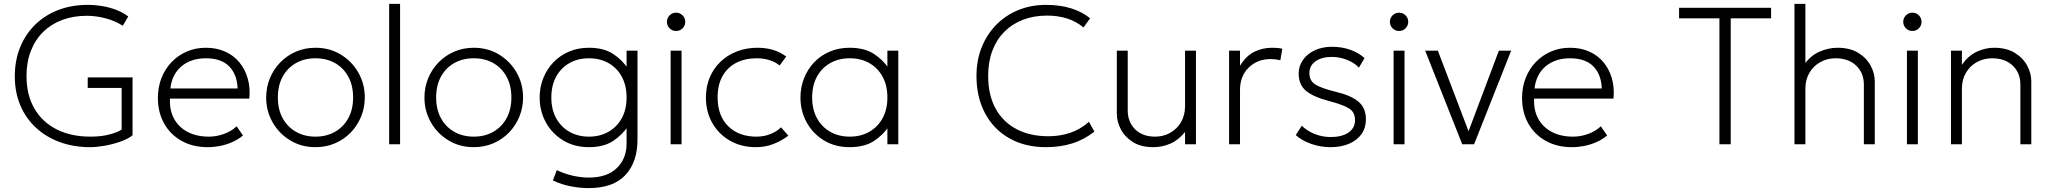

<svg xmlns="http://www.w3.org/2000/svg" viewBox="-20 -740 10521 985"><path d="M443 15Q358 15 287 -11Q216 -37 164.2 -85Q112.5 -133 84.2 -199.8Q56 -266.5 56 -348Q56 -430 83.2 -497.2Q110.5 -564.5 160.2 -613.2Q210 -662 278.5 -688.5Q347 -715 430 -715Q468.5 -715 506 -708.5Q543.5 -702 577.2 -689Q611 -676 638 -655.5L610 -608Q569.5 -633.5 521.2 -646.2Q473 -659 425 -659Q355.5 -659 298.5 -637.5Q241.5 -616 200.8 -575.5Q160 -535 138 -478Q116 -421 116 -350Q116 -252.5 156.8 -182.8Q197.5 -113 271.2 -76Q345 -39 444 -39Q499.5 -39 541 -50Q582.5 -61 604 -75V-289H430V-343H660V-46Q636.5 -27 597.2 -13.2Q558 0.5 516 7.8Q474 15 443 15Z M1045 15Q970 15 912.5 -16.8Q855 -48.5 822.5 -105.5Q790 -162.5 790 -238Q790 -293 808.5 -340Q827 -387 860.5 -421.8Q894 -456.5 938.8 -475.8Q983.5 -495 1036 -495Q1091.5 -495 1135.2 -475.2Q1179 -455.5 1208.2 -420Q1237.5 -384.5 1251 -337Q1264.5 -289.5 1259 -234H852Q849 -175.5 872.5 -131.8Q896 -88 942 -63.5Q988 -39 1052 -39Q1090.5 -39 1128.8 -52.8Q1167 -66.5 1194 -92L1226.5 -45Q1202 -24.5 1171.5 -11Q1141 2.5 1108.8 8.8Q1076.5 15 1045 15ZM854 -286H1199Q1196 -359.5 1155 -400.2Q1114 -441 1036 -441Q960.5 -441 911.5 -400.2Q862.5 -359.5 854 -286Z M1598.5 15Q1526 15 1468.8 -19.8Q1411.5 -54.5 1378.5 -112.5Q1345.5 -170.5 1345.5 -240Q1345.5 -292 1364.5 -338.2Q1383.5 -384.5 1417.8 -419.8Q1452 -455 1498 -475Q1544 -495 1598.5 -495Q1671 -495 1728.2 -460.2Q1785.5 -425.5 1818.5 -367.5Q1851.5 -309.5 1851.5 -240Q1851.5 -188 1832.5 -141.8Q1813.5 -95.5 1779.5 -60.2Q1745.5 -25 1699.2 -5Q1653 15 1598.5 15ZM1598.5 -39Q1655 -39 1698.5 -63.8Q1742 -88.5 1766.8 -133.5Q1791.5 -178.5 1791.5 -240Q1791.5 -301.5 1766.8 -346.8Q1742 -392 1698.5 -416.5Q1655 -441 1598.5 -441Q1542 -441 1498.5 -416.5Q1455 -392 1430.2 -346.8Q1405.5 -301.5 1405.5 -240Q1405.5 -178.5 1430.2 -133.5Q1455 -88.5 1498.5 -63.8Q1542 -39 1598.5 -39Z M1976.5 0V-720H2032.5V0Z M2410.5 15Q2338 15 2280.8 -19.8Q2223.5 -54.5 2190.5 -112.5Q2157.5 -170.5 2157.5 -240Q2157.5 -292 2176.5 -338.2Q2195.5 -384.5 2229.8 -419.8Q2264 -455 2310 -475Q2356 -495 2410.5 -495Q2483 -495 2540.2 -460.2Q2597.5 -425.5 2630.5 -367.5Q2663.5 -309.5 2663.5 -240Q2663.5 -188 2644.5 -141.8Q2625.5 -95.5 2591.5 -60.2Q2557.5 -25 2511.2 -5Q2465 15 2410.5 15ZM2410.5 -39Q2467 -39 2510.5 -63.8Q2554 -88.5 2578.8 -133.5Q2603.5 -178.5 2603.5 -240Q2603.5 -301.5 2578.8 -346.8Q2554 -392 2510.5 -416.5Q2467 -441 2410.5 -441Q2354 -441 2310.5 -416.5Q2267 -392 2242.2 -346.8Q2217.5 -301.5 2217.5 -240Q2217.5 -178.5 2242.2 -133.5Q2267 -88.5 2310.5 -63.8Q2354 -39 2410.5 -39Z M2999.5 225Q2956 225 2908.8 216Q2861.5 207 2816.5 186L2836.5 133Q2878 152.5 2920.2 161.8Q2962.5 171 3000.5 171Q3094.5 171 3144.5 122.2Q3194.5 73.5 3194.5 -3V-107L3203.5 -95Q3173 -48 3124.8 -16.5Q3076.5 15 3001.5 15Q2926 15 2869 -19.8Q2812 -54.5 2780.2 -112.5Q2748.5 -170.5 2748.5 -240Q2748.5 -292 2766.8 -338.2Q2785 -384.5 2818.5 -419.8Q2852 -455 2898.5 -475Q2945 -495 3001.5 -495Q3076.5 -495 3124.8 -463.8Q3173 -432.5 3203.5 -385L3194.5 -373V-480H3250.5V-24Q3250.5 92 3188 158.5Q3125.5 225 2999.5 225ZM3001.5 -39Q3058 -39 3101.5 -63.8Q3145 -88.5 3169.8 -133.5Q3194.5 -178.5 3194.5 -240Q3194.5 -301.5 3169.8 -346.8Q3145 -392 3101.5 -416.5Q3058 -441 3001.5 -441Q2945 -441 2901.5 -416.5Q2858 -392 2833.2 -346.8Q2808.5 -301.5 2808.5 -240Q2808.5 -178.5 2833.2 -133.5Q2858 -88.5 2901.5 -63.8Q2945 -39 3001.5 -39Z M3420.5 0V-480H3476.5V0ZM3448.5 -581Q3429 -581 3415.2 -594.8Q3401.5 -608.5 3401.5 -628Q3401.5 -647.5 3415.2 -661.2Q3429 -675 3448.5 -675Q3468 -675 3481.8 -661.2Q3495.5 -647.5 3495.5 -628Q3495.5 -608.5 3481.8 -594.8Q3468 -581 3448.5 -581Z M3858.5 15Q3783 15 3725 -18.2Q3667 -51.5 3634.2 -109Q3601.5 -166.5 3601.5 -240Q3601.5 -296 3621 -342.5Q3640.5 -389 3676.2 -423.2Q3712 -457.5 3760.5 -476.2Q3809 -495 3866.5 -495Q3909.5 -495 3945.5 -484.2Q3981.5 -473.5 4013.5 -450L3979.5 -404Q3958 -422 3927.5 -431.5Q3897 -441 3862.5 -441Q3801 -441 3756 -417.2Q3711 -393.5 3686.2 -348.8Q3661.5 -304 3661.5 -241Q3661.5 -146.5 3715.5 -92.8Q3769.5 -39 3861.5 -39Q3900.5 -39 3934.2 -53Q3968 -67 3986.5 -87L4024.5 -44Q3988 -16.5 3946.5 -0.8Q3905 15 3858.5 15Z M4338.5 15Q4263.5 15 4206.8 -19.8Q4150 -54.5 4118.2 -112.5Q4086.5 -170.5 4086.5 -240Q4086.5 -292 4104.8 -338.2Q4123 -384.5 4156.2 -419.8Q4189.5 -455 4236 -475Q4282.5 -495 4338.5 -495Q4414.5 -495 4462.8 -463.8Q4511 -432.5 4541.5 -386L4532.5 -374V-480H4588.5V0H4532.5V-106L4541.5 -94Q4511 -47.5 4462.8 -16.2Q4414.5 15 4338.5 15ZM4339.5 -39Q4396 -39 4439.5 -63.8Q4483 -88.5 4507.8 -133.5Q4532.5 -178.5 4532.5 -240Q4532.5 -301.5 4507.8 -346.8Q4483 -392 4439.5 -416.5Q4396 -441 4339.5 -441Q4283 -441 4239.5 -416.5Q4196 -392 4171.2 -346.8Q4146.5 -301.5 4146.5 -240Q4146.5 -178.5 4171.2 -133.5Q4196 -88.5 4239.5 -63.8Q4283 -39 4339.5 -39Z M5346.5 15Q5238 15 5157.8 -30.8Q5077.5 -76.5 5033.5 -159Q4989.5 -241.5 4989.5 -351Q4989.5 -430 5015.8 -496.2Q5042 -562.5 5090 -611.8Q5138 -661 5203.2 -688Q5268.5 -715 5346.5 -715Q5418.5 -715 5475.8 -697Q5533 -679 5572.5 -646L5538.5 -599Q5502 -630 5455 -645Q5408 -660 5351.5 -660Q5283.5 -660 5227.8 -638.5Q5172 -617 5132.2 -576.8Q5092.5 -536.5 5071 -479.5Q5049.5 -422.5 5049.5 -351Q5049.5 -252.5 5087.5 -183.2Q5125.5 -114 5195 -77.5Q5264.5 -41 5358.5 -41Q5417 -41 5469.2 -58.2Q5521.5 -75.5 5566.5 -115L5594.5 -65Q5541.5 -23 5479.8 -4Q5418 15 5346.5 15Z M5896.5 15Q5833.5 15 5792 -11.2Q5750.5 -37.5 5730 -77Q5709.5 -116.5 5709.5 -157V-480H5765.5V-174Q5765.5 -114 5803.5 -76.5Q5841.5 -39 5906.5 -39Q5948.5 -39 5983.2 -58.5Q6018 -78 6038.8 -113.2Q6059.5 -148.5 6059.5 -195V-480H6115.5V0H6059.5V-63Q6026 -21 5983.8 -3Q5941.5 15 5896.5 15Z M6285.5 0V-480H6341.5V-403Q6374.5 -455.5 6416.5 -475.2Q6458.5 -495 6505.5 -495Q6518.5 -495 6532.2 -494Q6546 -493 6558.5 -490L6548.5 -431Q6536 -434 6523.8 -435.5Q6511.5 -437 6499.5 -437Q6430.5 -437 6386 -393.2Q6341.5 -349.5 6341.5 -279V0Z M6805.5 15Q6754 15 6705.8 -2.2Q6657.5 -19.5 6627.5 -47L6658.5 -95Q6686.5 -67.5 6725.5 -52.2Q6764.5 -37 6806.5 -37Q6864.5 -37 6898 -60Q6931.5 -83 6931.5 -124Q6931.5 -163 6903.2 -182.2Q6875 -201.5 6800.5 -221Q6716.5 -243 6679.5 -274.5Q6642.5 -306 6642.5 -362Q6642.5 -401.5 6664.5 -432.8Q6686.5 -464 6725 -482Q6763.5 -500 6813.5 -500Q6863 -500 6905.8 -485.2Q6948.5 -470.5 6980.5 -442L6951.5 -393Q6935.5 -410 6913.2 -422.2Q6891 -434.5 6865 -441.2Q6839 -448 6811.5 -448Q6761.5 -448 6729.5 -426Q6697.5 -404 6697.5 -365Q6697.5 -324.5 6729.5 -305.5Q6761.5 -286.5 6829.5 -270Q6913 -250 6950.2 -217.5Q6987.5 -185 6987.5 -128Q6987.5 -84.5 6965 -52.5Q6942.5 -20.5 6901.5 -2.8Q6860.5 15 6805.5 15Z M7129.5 0V-480H7185.5V0ZM7157.5 -581Q7138 -581 7124.2 -594.8Q7110.5 -608.5 7110.5 -628Q7110.5 -647.5 7124.2 -661.2Q7138 -675 7157.5 -675Q7177 -675 7190.8 -661.2Q7204.5 -647.5 7204.5 -628Q7204.5 -608.5 7190.8 -594.8Q7177 -581 7157.5 -581Z M7481.5 0 7291.5 -480H7356.5L7521.5 -47H7506.5L7669.5 -480H7732.5L7542.5 0Z M8043.5 15Q7968.5 15 7911 -16.8Q7853.5 -48.5 7821 -105.5Q7788.5 -162.5 7788.5 -238Q7788.5 -293 7807 -340Q7825.5 -387 7859 -421.8Q7892.5 -456.5 7937.2 -475.8Q7982 -495 8034.5 -495Q8090 -495 8133.8 -475.2Q8177.5 -455.5 8206.8 -420Q8236 -384.5 8249.5 -337Q8263 -289.5 8257.5 -234H7850.5Q7847.5 -175.5 7871 -131.8Q7894.5 -88 7940.5 -63.5Q7986.5 -39 8050.5 -39Q8089 -39 8127.2 -52.8Q8165.5 -66.5 8192.5 -92L8225 -45Q8200.5 -24.5 8170 -11Q8139.5 2.5 8107.2 8.8Q8075 15 8043.5 15ZM7852.5 -286H8197.5Q8194.5 -359.5 8153.5 -400.2Q8112.5 -441 8034.5 -441Q7959 -441 7910 -400.2Q7861 -359.5 7852.5 -286Z M8801 0V-646H8594V-700H9066V-646H8859V0Z M9186 0V-720H9242V-392L9231 -401Q9264 -452 9311.2 -473.5Q9358.5 -495 9407 -495Q9470.5 -495 9513 -469Q9555.5 -443 9576.8 -403.2Q9598 -363.5 9598 -323V0H9542V-306Q9542 -366 9502.5 -403.5Q9463 -441 9397 -441Q9354 -441 9318.8 -421.5Q9283.5 -402 9262.8 -366.8Q9242 -331.5 9242 -285V0Z M9763 0V-480H9819V0ZM9791 -581Q9771.5 -581 9757.8 -594.8Q9744 -608.5 9744 -628Q9744 -647.5 9757.8 -661.2Q9771.5 -675 9791 -675Q9810.5 -675 9824.2 -661.2Q9838 -647.5 9838 -628Q9838 -608.5 9824.2 -594.8Q9810.5 -581 9791 -581Z M9989 0V-480H10045V-408Q10078 -454.5 10121.5 -474.8Q10165 -495 10210 -495Q10273.5 -495 10316 -469Q10358.5 -443 10379.8 -403.2Q10401 -363.5 10401 -323V0H10345V-306Q10345 -366 10305.5 -403.5Q10266 -441 10200 -441Q10157 -441 10121.8 -421.5Q10086.5 -402 10065.8 -366.8Q10045 -331.5 10045 -285V0Z"/></svg>

Font: Geologica Cursive Thin
Style: Regular
Weight: 250
Designer: Sindre Bremnes, Frode Helland
Foundry: Monokrom Skriftforlag AS
Version: Version 1.010;gftools[0.9.28]